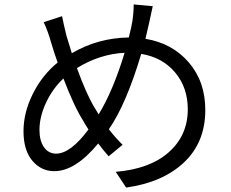

<svg xmlns="http://www.w3.org/2000/svg" viewBox="-20 -802 1040 866"><path d="M669 -774Q667 -766 652 -696Q639 -641 636 -627Q757 -607 831.5 -520.5Q906 -434 906 -306Q906 -160 810 -69.5Q714 21 549 44L502 -27Q657 -40 742 -116Q827 -192 827 -309Q827 -407 770 -475Q713 -543 617 -559Q549 -331 471 -219Q503 -178 533 -149L470 -97Q442 -129 423 -155Q320 -30 225 -30Q165 -30 125.5 -77.5Q86 -125 86 -210Q86 -295 128.5 -379.5Q171 -464 240 -520Q224 -564 210 -612Q196 -662 177 -702L260 -729Q266 -697 280 -640Q285 -622 304 -562Q422 -631 561 -633Q574 -685 577 -706Q583 -746 583 -782ZM158 -216Q158 -167 178.5 -138Q199 -109 233 -109Q298 -109 379 -218Q374 -225 366 -238.5Q358 -252 356 -256Q315 -320 266 -448Q217 -402 187.5 -338.5Q158 -275 158 -216ZM405 -319Q411 -308 425 -286Q491 -395 542 -564Q429 -558 327 -495Q369 -379 405 -319Z"/></svg>

Font: Noto Sans SC
Style: Regular
Weight: 400
Designer: Ryoko NISHIZUKA  (kana, bopomofo & ideographs); Paul D. Hunt (Latin, Greek & Cyrillic); Sandoll Communications , Soo-you
Foundry: Adobe
Version: Version 2.002;hotconv 1.0.116;makeotfexe 2.5.65601